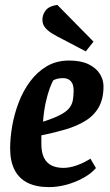

<svg xmlns="http://www.w3.org/2000/svg" viewBox="-20 -763 454 793"><path d="M182.9 9.8Q129.7 9.8 94.1 -8Q58.4 -25.9 40.2 -61.4Q21.9 -97 21.9 -150.1Q21.9 -193.4 30.4 -242.6Q38.9 -291.8 57.2 -339.8Q75.5 -387.8 104.6 -426.9Q133.6 -466 173.5 -489.5Q213.3 -513 266.1 -513Q313.7 -513 345.1 -497.9Q376.5 -482.8 392 -458.4Q407.5 -434.1 407.5 -406.2Q407.5 -355.1 387.9 -320.3Q368.2 -285.6 332.6 -263.9Q297 -242.1 250.8 -228.5Q204.6 -214.8 150.8 -204V-169Q150.8 -133.1 161.8 -111.2Q172.8 -89.3 193.4 -79.4Q214 -69.6 241.8 -69.6Q267.2 -69.6 296.7 -79.9Q326.2 -90.3 353.5 -107.6L376.3 -68.8Q356.3 -46 324 -28.1Q291.6 -10.2 254.7 -0.2Q217.7 9.8 182.9 9.8ZM157.7 -260.3Q201.4 -274.3 227.2 -287.6Q252.9 -300.8 265 -315.4Q277.1 -329.9 280.6 -347.7Q284.1 -365.5 284.1 -388.3Q284.1 -407.2 278.6 -418.4Q273 -429.5 263.3 -434.9Q253.6 -440.3 239.1 -440.3Q225.8 -440.3 214.8 -437.2Q203.8 -434.1 199.6 -430.8Q194.4 -421.9 185.5 -398.4Q176.7 -375 168.9 -339.9Q161.1 -304.8 157.7 -260.3ZM334.3 -550.8 240.8 -599.9Q214.9 -612.8 195.6 -624.5Q176.4 -636.3 165.8 -649.8Q155.2 -663.3 155.2 -681.8Q155.2 -703 169.2 -720.7Q183.2 -738.3 216.8 -742.8L366.2 -591Z"/></svg>

Font: Faustina Light
Style: Italic
Weight: 300
Italic angle: -8°
Designer: Alfonso Garcia
Foundry: http://www.omnibus-type.com
Version: Version 1.200